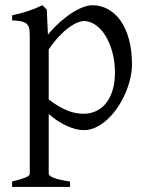

<svg xmlns="http://www.w3.org/2000/svg" viewBox="-20 -489 570 743"><path d="M424.8 -208Q424.8 -250.5 414.8 -287.1Q404.8 -323.7 388.2 -350.6Q371.6 -377.4 349.6 -392.6Q327.6 -407.7 304.2 -407.7Q295.4 -407.7 281.2 -402.3Q267.1 -397 249 -384.3Q231 -371.6 210.4 -350.3Q189.9 -329.1 168.5 -297.9V-104Q190.4 -87.4 209.2 -76.7Q228 -65.9 244.4 -59.8Q260.7 -53.7 275.4 -51.3Q290 -48.8 303.2 -48.8Q329.6 -48.8 351.8 -59.1Q374 -69.3 390.1 -89.4Q406.2 -109.4 415.5 -139.2Q424.8 -168.9 424.8 -208ZM490.7 -240.2Q490.7 -211.9 483.4 -182.1Q476.1 -152.3 463.4 -124Q450.7 -95.7 433.1 -70.3Q415.5 -44.9 394.8 -26.1Q374 -7.3 351.1 3.7Q328.1 14.6 304.2 14.6Q275.4 14.6 239.3 -1.5Q203.1 -17.6 168.5 -47.9V183.1Q168.5 190.9 186.8 198.7Q205.1 206.5 251 213.4V234.4H26.9V213.4Q59.1 205.6 77.1 198.5Q95.2 191.4 95.2 183.1V-347.2Q95.2 -365.2 93.3 -377Q91.3 -388.7 84.2 -395.8Q77.1 -402.8 63.7 -406Q50.3 -409.2 26.9 -410.2V-429.7Q43.5 -433.1 58.6 -437.3Q73.7 -441.4 87.9 -446Q102.1 -450.7 116 -456.3Q129.9 -461.9 144 -468.8L161.1 -451.7L165.5 -355Q189.9 -384.3 214.6 -405.8Q239.3 -427.2 261.7 -441.2Q284.2 -455.1 303.5 -461.9Q322.8 -468.8 336.9 -468.8Q370.1 -468.8 398.4 -453.1Q426.8 -437.5 447.3 -408Q467.8 -378.4 479.2 -335.9Q490.7 -293.5 490.7 -240.2Z"/></svg>

Font: Noto Serif Devanagari
Style: Bold
Weight: 700
Designer: Monotype Design Team
Foundry: Monotype Imaging Inc.
Version: Version 1.01